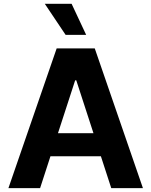

<svg xmlns="http://www.w3.org/2000/svg" viewBox="-20 -979 788 999"><path d="M188.6 0H23.8L274.9 -727.3H473L723.7 0H558.9L505 -165.8H242.5ZM281.6 -285.9H466.3L376.8 -561.1H371.1ZM428.3 -797.6H321.4L213.1 -959.2H352.6Z"/></svg>

Font: Inter UI
Style: Bold
Weight: 700
Designer: Rasmus Andersson
Foundry: rsms
Version: 3.2;8d6f07862